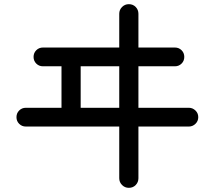

<svg xmlns="http://www.w3.org/2000/svg" viewBox="-20 -835 1040 921"><path d="M598 66Q579 66 565.5 52.5Q552 39 552 20V-228H104Q85 -228 72 -241Q59 -254 59 -273Q59 -292 72 -305Q85 -318 104 -318H275V-517H186Q167 -517 154 -530Q141 -543 141 -562Q141 -581 154 -594Q167 -607 186 -607H552V-769Q552 -788 565.5 -801.5Q579 -815 598 -815Q618 -815 631 -801.5Q644 -788 644 -769V-607H819Q838 -607 851 -594Q864 -581 864 -562Q864 -543 851 -530Q838 -517 819 -517H644V-318H886Q904 -318 917.5 -305Q931 -292 931 -273Q931 -254 917.5 -241Q904 -228 886 -228H644V20Q644 39 631 52.5Q618 66 598 66ZM367 -318H552V-517H367Z"/></svg>

Font: Zen Maru Gothic Medium
Style: Regular
Weight: 500
Designer: Yoshimichi Ohira
Foundry: Positype
Version: Version 1.001